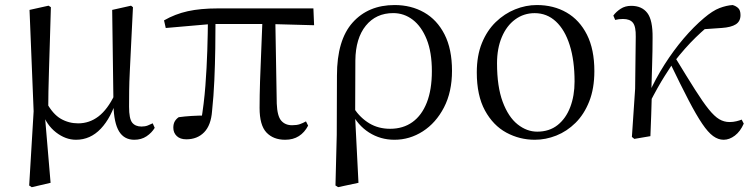

<svg xmlns="http://www.w3.org/2000/svg" viewBox="-20 -551 3049 777"><path d="M98.1 199.8 116.1 -100.8 99.5 -510.9 176.5 -528 185.9 -521.8Q183.7 -440.4 181.7 -378.9Q179.7 -317.5 178.3 -269.3Q176.9 -221.2 176 -181.2Q175.1 -141.2 175.1 -101.7L161.7 -82.8L184.7 188.8L108.5 206.6ZM523.5 14.6Q482.5 14.6 461.8 -19.3Q441.1 -53.3 439.2 -125.3V-128.5L434 -510.9L510.3 -528L518.1 -521.8Q513.7 -435.6 510.7 -372.5Q507.7 -309.5 505.4 -263.6Q503.1 -217.8 502.7 -183.5Q502.3 -149.2 502.3 -119.2Q502.3 -70.5 515 -54.7Q527.7 -38.9 552.7 -38.9Q567.1 -38.9 577.8 -43.1Q588.4 -47.3 598 -52L606.1 -33.6Q594.2 -13.7 573.1 0.5Q552 14.6 523.5 14.6ZM287.6 14.6Q245.3 14.6 206.7 -15.3Q168.1 -45.3 150.7 -96.8H148.5L167.8 -136.8Q193.6 -89.2 225.8 -70.5Q258.1 -51.8 296.3 -51.8Q341.9 -51.8 378.6 -79.9Q415.3 -108 444 -167.6L456.6 -155.4H454.2Q430.3 -74.8 387.9 -30.1Q345.5 14.6 287.6 14.6Z M734 12.8Q709.1 12.8 695.3 -0.4Q681.4 -13.7 681.4 -34.1Q681.4 -49.2 686.9 -59.2Q692.4 -69.2 703.1 -76.7Q727.6 -80.1 755.7 -81.8Q783.7 -83.5 817 -83.6L793.1 -56.8Q805.7 -131.3 811.2 -204.1Q816.7 -276.8 818.9 -346.5Q821.1 -416.2 821.6 -482H852.2Q852.2 -419.6 851.2 -354.8Q850.2 -290 847.4 -226Q844.6 -162 838.2 -101.6Q834 -44.2 806.2 -15.7Q778.4 12.8 734 12.8ZM650.8 -437.7 643.8 -468.5Q688.4 -494.2 739.7 -505.6Q791 -517 862.1 -517H1248.3L1251.1 -448.9L1063.6 -454H837.8ZM1134 14.6Q1086.2 14.6 1058.3 -14.8Q1030.5 -44.3 1030.5 -114.1Q1030.5 -163.3 1032.4 -222.9Q1034.4 -282.5 1037.3 -348.6Q1040.2 -414.7 1042.6 -482H1094L1100 -131.8Q1102 -81.3 1118 -62.8Q1134.1 -44.2 1161.9 -44.2Q1180.9 -44.2 1193.4 -48.5Q1205.9 -52.8 1218.3 -59.8L1226.9 -42.5Q1212.7 -15 1189.5 -0.2Q1166.4 14.6 1134 14.6Z M1337.6 199.6 1342.8 -5.5 1343.6 -245.2Q1343.6 -388.7 1406.9 -459.6Q1470.3 -530.6 1577 -530.6Q1643.7 -530.6 1696.2 -500.8Q1748.7 -471 1778.9 -411.9Q1809.2 -352.7 1809.2 -264.3Q1809.2 -178.8 1776.7 -116.2Q1744.2 -53.6 1691.1 -19.5Q1638 14.6 1576.2 14.6Q1519.7 14.6 1473.5 -14.7Q1427.4 -44.1 1401.4 -97.7H1398L1411.8 -113.1Q1438.3 -73.6 1474.9 -51.7Q1511.6 -29.8 1558.7 -29.8Q1611.4 -29.8 1649.1 -56.9Q1686.8 -83.9 1707.3 -136.1Q1727.7 -188.2 1727.7 -263.1Q1727.7 -339.4 1706.8 -391.7Q1685.8 -443.9 1650.5 -471Q1615.2 -498 1571.3 -498Q1501.8 -498 1460.4 -447.1Q1419.1 -396.2 1418.1 -306.4L1417.3 -94.1L1416.8 -84.8L1430.7 188.8L1348.2 206.4Z M2144.1 14.6Q2082.7 14.6 2029.2 -14.3Q1975.7 -43.3 1942.6 -103.8Q1909.5 -164.4 1909.5 -258Q1909.5 -325.8 1930.2 -376.7Q1950.9 -427.5 1986.1 -461.6Q2021.4 -495.8 2064.7 -513.2Q2107.9 -530.6 2152.5 -530.6Q2220.5 -530.6 2272.9 -500.3Q2325.4 -470 2355.4 -410.5Q2385.3 -351.1 2385.3 -263.4Q2385.3 -193 2364.6 -140.7Q2343.9 -88.3 2309.1 -53.9Q2274.2 -19.4 2231.3 -2.4Q2188.5 14.6 2144.1 14.6ZM2154 -18.2Q2203 -18.2 2236.6 -44.9Q2270.2 -71.6 2287.7 -117.6Q2305.2 -163.6 2305.2 -220.9Q2305.2 -306 2285.6 -368.1Q2266.1 -430.2 2229.7 -464Q2193.4 -497.8 2143.8 -497.8Q2099.4 -497.8 2064.7 -472.2Q2030 -446.7 2010.7 -400.7Q1991.4 -354.8 1991.4 -294.9Q1991.4 -200.6 2014.3 -139Q2037.3 -77.4 2074.6 -47.8Q2111.9 -18.2 2154 -18.2Z M2547 11.1 2537.2 3.1 2550.3 -191.8 2552.8 -402.2Q2553.6 -443.1 2541.6 -458.6Q2529.6 -474.2 2501.2 -474.2Q2492.6 -474.2 2485 -473.3Q2477.3 -472.4 2469.5 -470.4L2462.1 -488Q2473.4 -503.6 2491.7 -515.5Q2510 -527.4 2534.6 -527.4Q2577.5 -527.4 2599.7 -498.4Q2621.9 -469.3 2620.9 -397.8Q2620.9 -346.1 2619.1 -289.8Q2617.3 -233.4 2615.8 -177.6L2618 -174.4Q2616.8 -130 2615.4 -86.7Q2614.1 -43.4 2612.1 0ZM2605.7 -128.6 2591.1 -155.3H2598.2L2605.1 -171Q2633 -232.9 2669.3 -289.9Q2705.5 -346.8 2746.6 -395.1Q2787.8 -443.4 2829.1 -478.1Q2863.9 -507.7 2891.9 -518.4Q2919.8 -529 2944.7 -530.6Q2957.6 -527.2 2967.2 -518.5Q2976.7 -509.8 2976.7 -489.9Q2976.7 -464.7 2957.8 -452.6Q2938.9 -440.5 2901.1 -437.9L2811.1 -431.6L2883.1 -474.7Q2838.4 -441.2 2795.4 -399.5Q2752.4 -357.7 2707.8 -300.4L2702.2 -293.4Q2684.3 -266.1 2669.9 -243.4Q2655.6 -220.8 2640.8 -194.4Q2626 -168.1 2605.7 -128.6ZM2908.4 14.6Q2886.6 14.6 2865.9 -0.4Q2845.3 -15.4 2821.6 -50.5Q2797.8 -85.6 2766.6 -145.5Q2735.4 -205.4 2691.8 -295.8L2713 -317.2Q2760.7 -238.7 2792.9 -188Q2825 -137.3 2848.2 -108.6Q2871.4 -79.9 2890.8 -68.5Q2910.2 -57.1 2932.3 -57.1Q2947 -57.1 2959.9 -60.3Q2972.9 -63.4 2981.5 -67L2989.9 -50.7Q2976.1 -19.1 2953.9 -2.2Q2931.7 14.6 2908.4 14.6Z"/></svg>

Font: Source Han Serif JP VF
Style: Regular
Weight: 250
Designer: Ryoko NISHIZUKA 西塚涼子 (kana & ideographs); Frank Grießhammer (Latin, Greek & Cyrillic); Wenlong ZHANG 张文龙 (bopomofo); San
Foundry: Adobe
Version: Version 2.001;hotconv 1.1.0;makeotfexe 2.6.0